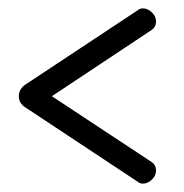

<svg xmlns="http://www.w3.org/2000/svg" viewBox="-20 -507 440 459"><path d="M25 -277C25 -265.7 30.3 -256.7 41 -250L310 -72C313.3 -69.3 317.3 -68 322 -68C329.3 -68 336.3 -71.2 343 -77.5C349.7 -83.8 353 -91 353 -99C353 -108.3 349.3 -115.3 342 -120L104 -277L342 -435C349.3 -439.7 353 -446.7 353 -456C353 -464 349.7 -471.2 343 -477.5C336.3 -483.8 329.3 -487 322 -487C317.3 -487 313.3 -485.7 310 -483L41 -305C30.3 -297.7 25 -288.3 25 -277Z"/></svg>

Font: Terminal Dosis
Style: Book
Weight: 400
Designer: EdgarTolentino, PabloImpallari, IginoMarini
Foundry: EdgarTolentino, PabloImpallari, IginoMarini
Version: Version 1.006